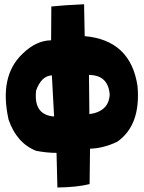

<svg xmlns="http://www.w3.org/2000/svg" viewBox="-20 -688 660 882"><path d="M611.8 -292Q627.4 -113.3 519 -37.1Q456.5 -6.8 393.6 -4.9L391.6 157.7Q332.5 172.4 243.7 173.3L239.7 14.2Q198.2 14.6 146 4.9Q56.6 -30.8 19.5 -138.2Q-24.9 -336.9 82 -439.5Q145 -502 214.8 -502.9L215.8 -658.2Q270 -664.1 366.2 -668.5L369.1 -522Q580.6 -503.4 611.8 -292ZM228.5 -152.8 218.3 -341.8Q169.9 -339.4 146 -272.5Q132.8 -160.2 228.5 -152.8ZM390.6 -163.6Q480 -176.3 483.9 -253.4Q477.5 -342.8 388.7 -343.8Z"/></svg>

Font: Lapsus Pro (theguybrush.com)
Style: Bold
Weight: 700
Designer: Jose Roses
Version: Version 1.00 February 9, 2018, initial release